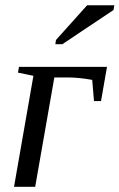

<svg xmlns="http://www.w3.org/2000/svg" viewBox="-20 -715 457 735"><path d="M107.9 -424.8 48.8 -437 52.7 -459H389.6L366.7 -328.1H339.8L333 -409.2Q282.2 -418.5 237.8 -418.5H188L114.7 0H33.7ZM191.9 -545.9 194.3 -562 313.5 -694.8H417.5L414.6 -676.8L218.8 -545.9Z"/></svg>

Font: Liberation Serif
Style: Italic
Weight: 400
Italic angle: -16.333°
Designer: Steve Matteson
Foundry: Ascender Corporation
Version: Version 2.1.5